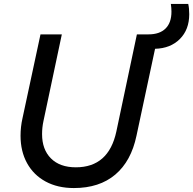

<svg xmlns="http://www.w3.org/2000/svg" viewBox="-20 -939 978 972"><path d="M84 -252Q84 -297 94 -341L185 -765H293L200 -326Q193 -294 193 -260Q193 -182 238 -137Q283 -92 364 -92Q530 -92 569 -273L673 -765H732Q788 -765 818 -794.5Q848 -824 848 -880Q848 -898 845 -919H933Q938 -897 938 -867Q938 -789 890.5 -741.5Q843 -694 765 -692L671 -252Q644 -123 563.5 -55Q483 13 354 13Q272 13 211 -20Q150 -53 117 -113Q84 -173 84 -252Z"/></svg>

Font: Application Medium
Style: Italic
Weight: 500
Italic angle: -12°
Designer: Wei Huang
Foundry: Wei Huang
Version: Version 0.012